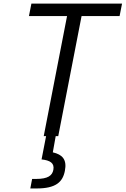

<svg xmlns="http://www.w3.org/2000/svg" viewBox="-20 -750 692 1058"><path d="M301 0 429.5 -661.5H639L652.5 -730H153L139.5 -661.5H349.5L221 0H234L209 128.5C256 133.5 281 148.5 274 186C268 217 245 236 179 236H157L147 288.5H181.5C287.5 288.5 325.5 253.5 337.5 191.5C350 129 323.5 101.5 271 89.5L287 0Z"/></svg>

Font: Monaspace Neon Light
Style: Italic
Weight: 300
Italic angle: -11°
Designer: Riley Cran & the Lettermatic Team
Foundry: Lettermatic
Version: Version 1.200 (Monaspace Neon)